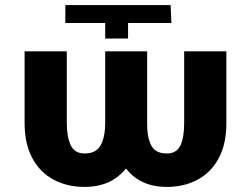

<svg xmlns="http://www.w3.org/2000/svg" viewBox="-20 -732 995 762"><path d="M397.5 -640.6H239.3V-711.9H657.2L660.2 -640.6H488.3V-579.1H397.5ZM397.5 -528.3H564V-243.7Q563.5 -185.1 580.8 -153.8Q598.1 -122.6 641.6 -123Q680.2 -122.6 695.6 -153.8Q710.9 -185.1 710.9 -243.7V-528.3H878.4V-243.7Q878.4 -161.1 848.4 -104.7Q818.4 -48.3 764.9 -19.3Q711.4 9.8 641.6 9.8Q536.6 9.8 480 -63.5Q421.4 9.8 315.9 9.8Q246.6 9.8 192.6 -19Q138.7 -47.9 108.2 -104.5Q77.6 -161.1 77.6 -243.7V-528.3H245.1V-243.7Q245.1 -187.5 261 -155Q276.9 -122.6 315.9 -123Q359.9 -122.6 378.4 -153.8Q397 -185.1 397.5 -243.7Z"/></svg>

Font: Inter Tight ExtraBold
Style: Regular
Weight: 800
Designer: Rasmus Andersson
Foundry: rsms
Version: Version 3.004; ttfautohint (v1.8.4.7-5d5b)